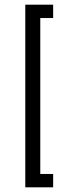

<svg xmlns="http://www.w3.org/2000/svg" viewBox="-20 -760 298 820"><path d="M88 40H207V-17H152V-683H207V-740H88Z"/></svg>

Font: FIGSv2-sans-serif
Style: Regular
Weight: 400
Designer: Matt McInerney, Pablo Impallari, Rodrigo Fuenzalida,Mirko Velimirovic
Foundry: Matt McInerney, Pablo Impallari, Rodrigo Fuenzalida
Version: Version 4.021;hotconv 1.0.109;makeotfexe 2.5.65596